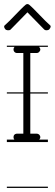

<svg xmlns="http://www.w3.org/2000/svg" viewBox="-36 -686 267 938"><path d="M89.4 -662.9C64.9 -642.7 11.4 -582.3 -13 -562.1C-18.8 -557.3 -14.7 -548.7 -9.9 -543C-5.1 -537.2 9.5 -536.3 15.2 -541.1L98 -625.8L180.8 -541.1C186.5 -536.3 200.1 -537.2 204.9 -543C209.7 -548.7 214.8 -557.3 209 -562.1C184.6 -582.3 131.1 -642.7 106.6 -662.9C101.4 -667.2 94.6 -667.2 89.4 -662.9ZM-2.5 226V232H198V226ZM-2.5 -463V-457H35.3C34 -455.8 32.9 -454.4 32 -453C31 -450 30 -447 30 -444C30 -441 31 -438 32 -436C35 -430 41 -427 47 -427H78V-235H-2.5V-229H78V-33H47C41 -33 35 -30 32 -25C31 -22 30 -19 30 -16C30 -13 31 -10 32 -7C32.7 -5.8 33.5 -4.8 34.5 -4H-2.5V8H198V-4H155.5C156.5 -4.8 157.3 -5.8 158 -7C160 -10 161 -13 161 -16C161 -19 160 -22 158 -25C155 -30 149 -33 143 -33H112V-229H198V-235H112V-427H143C149 -427 155 -430 158 -436C160 -438 161 -441 161 -444C161 -447 160 -450 158 -453C157.1 -454.4 156 -455.8 154.7 -457H198V-463Z"/></svg>

Font: LetsTraceRuled
Style: Medium
Weight: 500
Version: Version 003.000